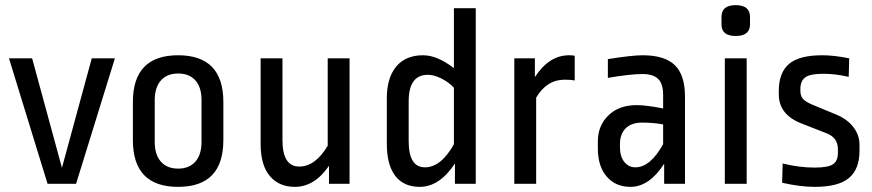

<svg xmlns="http://www.w3.org/2000/svg" viewBox="-20 -715 3394 747"><path d="M427 -488 276 0H165L15 -488H105L221 -62L337 -488Z M764 -163V-326Q764 -376 740 -402.5Q716 -429 673 -429Q630 -429 606 -402Q582 -375 582 -325V-163Q582 -113 606 -86Q630 -59 673 -59Q716 -59 740 -86Q764 -113 764 -163ZM849 -318V-170Q849 12 673 12Q497 12 497 -170V-318Q497 -500 673 -500Q849 -500 849 -318Z M1255 -488H1340V0H1260V-70Q1204 12 1127 12Q1065 12 1029.5 -30.5Q994 -73 994 -155V-488H1079V-170Q1079 -67 1144 -67Q1207 -67 1255 -148Z M1485 -155V-333Q1485 -412 1521.5 -456Q1558 -500 1626 -500Q1681 -500 1746 -450V-683H1831V0H1750V-79Q1690 12 1613 12Q1551 12 1518 -30.5Q1485 -73 1485 -155ZM1746 -154V-374Q1725 -396 1696.5 -410Q1668 -424 1645 -424Q1570 -424 1570 -321V-166Q1570 -64 1633 -64Q1696 -64 1746 -154Z M2066 0H1981V-488H2061V-415Q2116 -500 2194 -500Q2208 -500 2216 -498V-402Q2201 -405 2177 -405Q2107 -405 2066 -335Z M2645 -339V0H2564V-78Q2506 12 2433 12Q2375 12 2340.5 -28Q2306 -68 2306 -137V-165Q2306 -226 2347 -266Q2388 -306 2457 -306Q2495 -306 2560 -293V-346Q2560 -389 2540.5 -408Q2521 -427 2480 -427Q2433 -427 2345 -412V-485Q2439 -500 2480 -500Q2566 -500 2605.5 -461.5Q2645 -423 2645 -339ZM2452 -64Q2510 -64 2560 -154V-231Q2522 -238 2478 -238Q2437 -238 2414.5 -216Q2392 -194 2392 -154V-143Q2392 -106 2409 -85Q2426 -64 2452 -64Z M2885 0H2800V-488H2885ZM2898 -649V-620Q2898 -575 2842 -575Q2787 -575 2787 -620V-649Q2787 -695 2842 -695Q2898 -695 2898 -649Z M3100 -234Q3010 -268 3010 -348V-361Q3010 -432 3049.5 -466Q3089 -500 3179 -500Q3225 -500 3284 -488L3282 -416Q3230 -428 3183 -428Q3132 -428 3113 -414Q3094 -400 3094 -369V-361Q3094 -342 3104 -330.5Q3114 -319 3140 -308L3234 -269Q3277 -251 3300.5 -220Q3324 -189 3324 -152V-128Q3324 -57 3283 -22.5Q3242 12 3150 12Q3093 12 3023 -4L3025 -79Q3089 -63 3150 -63Q3202 -63 3221 -76Q3240 -89 3240 -120V-134Q3240 -179 3197 -196Z"/></svg>

Font: RopaSansRegular
Style: Regular
Weight: 400
Designer: Botio Nikoltchev
Foundry: Botjo Nikoltchev
Version: Version 1.002